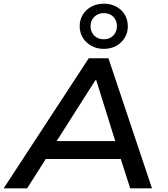

<svg xmlns="http://www.w3.org/2000/svg" viewBox="-30 -1021 913 1041"><path d="M-10 0 451 -705H558L794 0H676L611 -201L660 -159H180L245 -201L117 0ZM487 -586 260 -229 234 -256H638L603 -230L492 -586ZM533 -756Q495 -756 465.5 -772.5Q436 -789 419 -816.5Q402 -844 402 -879Q402 -914 419 -941.5Q436 -969 465.5 -985Q495 -1001 533 -1001Q571 -1001 600.5 -985Q630 -969 646.5 -941.5Q663 -914 663 -878Q663 -844 646.5 -816.5Q630 -789 600.5 -772.5Q571 -756 533 -756ZM533 -808Q564 -808 584 -828Q604 -848 604 -879Q604 -910 584.5 -930Q565 -950 533 -950Q502 -950 481.5 -930Q461 -910 461 -879Q461 -848 481 -828Q501 -808 533 -808Z"/></svg>

Font: Nunito Sans 7pt SemiExpanded SemiBold
Style: Italic
Weight: 600
Width: 6
Italic angle: -9°
Designer: Vernon Adams
Foundry: Vernon Adams
Version: Version 3.101;gftools[0.9.27]